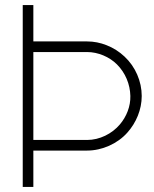

<svg xmlns="http://www.w3.org/2000/svg" viewBox="-20 -740 611 760"><path d="M70 0H112V-144H325C384 -144 445 -171 484 -215C519 -254 541 -306 541 -360C541 -418 516 -476 473 -516C453 -535 428 -551 402 -561C377 -571 351 -576 325 -576H112V-720H70ZM112 -186V-534H325C368 -534 413 -515 443 -485C476 -452 495 -407 496 -360C497 -319 481 -279 455 -248C423 -210 374 -186 325 -186Z"/></svg>

Font: Hauora ExtraLight
Style: Regular
Weight: 200
Designer: Mikhail Sharanda
Foundry: WCYS & Co.
Version: Version 1.010